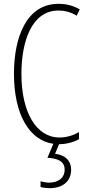

<svg xmlns="http://www.w3.org/2000/svg" viewBox="-20 -744 461 1004"><path d="M352 143C352 98 323 67 268 60L289 10C328 10 366 -1 393 -16V-53C370 -40 335 -25 291 -25C169 -25 92 -158 92 -357C92 -526 145 -689 286 -689C315 -689 349 -682 381 -662L397 -695C362 -715 326 -724 286 -724C119 -724 53 -551 53 -358C53 -146 133 -10 259 8L228 81C281 84 318 99 318 143C318 187 284 211 237 211C224 211 206 208 192 204V234C207 238 226 240 240 240C309 240 352 203 352 143Z"/></svg>

Font: Noto Sans Devanagari UI ExtraCondensed ExtraLight
Style: Regular
Weight: 200
Width: 2
Designer: Jelle Bosma - Monotype Design Team
Foundry: Monotype Imaging Inc.
Version: Version 2.004